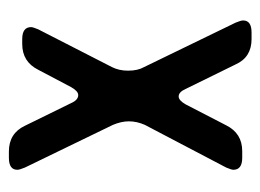

<svg xmlns="http://www.w3.org/2000/svg" viewBox="-97 -428 586 432"><g transform="rotate(90 196.0 -212.0)"><path d="M131 -243Q139 -229 139 -207Q139 -187 131 -171L46 -5Q41 7 41 11Q41 31 68 31H79Q119 31 137 -5L176 -79Q185 -95 194 -95Q205 -95 212 -79L263 25Q280 61 321 61H335Q362 61 362 42Q362 37 357 25L261 -173Q253 -192 253 -209Q253 -227 261 -245L357 -428Q362 -440 362 -444Q362 -464 335 -464H320Q280 -464 262 -428L215 -337Q206 -321 197 -321Q187 -321 180 -337L125 -449Q109 -485 68 -485H53Q26 -485 26 -466Q26 -461 31 -449Z"/></g></svg>

Font: WD-XL Lubrifont TC
Style: Regular
Weight: 400
Designer: [WD-XL Lubrifont] Copyright 2020-2022 (c) NightFurySL2001, Skr-ZERO; [ZCOOL QingKe HuangYou] Copyright 2018-2022 (c) The
Version: Version 2.001;hotconv 1.1.1;makeotfexe 2.6.0